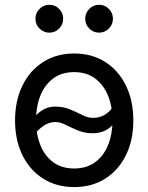

<svg xmlns="http://www.w3.org/2000/svg" viewBox="-20 -759 611 791"><path d="M285.6 11.7Q212.9 11.7 158 -22.9Q103 -57.6 72.5 -119.6Q42 -181.6 42 -262.7Q42 -344.2 72.5 -406.5Q103 -468.8 158 -503.7Q212.9 -538.6 285.6 -538.6Q358.4 -538.6 413.3 -503.7Q468.3 -468.8 498.8 -406.5Q529.3 -344.2 529.3 -262.7Q529.3 -181.6 498.8 -119.6Q468.3 -57.6 413.3 -22.9Q358.4 11.7 285.6 11.7ZM285.6 -64.9Q336.9 -64.9 372.1 -90.8Q407.2 -116.7 425.3 -161.6Q443.4 -206.5 443.4 -262.7Q443.4 -319.3 425.3 -364.3Q407.2 -409.2 372.1 -435.5Q336.9 -461.9 285.6 -461.9Q234.4 -461.9 199.2 -435.8Q164.1 -409.7 146.2 -364.7Q128.4 -319.8 128.4 -262.7Q128.4 -206.1 146.2 -161.4Q164.1 -116.7 199 -90.8Q233.9 -64.9 285.6 -64.9ZM115.7 -198.2 77.6 -228Q106.4 -264.2 137 -292Q167.5 -319.8 207.5 -319.8Q241.2 -319.8 268.6 -308.3Q295.9 -296.9 318.8 -285.2Q341.8 -273.4 362.3 -273.4Q390.6 -273.4 411.9 -286.1Q433.1 -298.8 453.6 -329.6L493.2 -303.2Q465.3 -261.7 435.3 -235.8Q405.3 -210 362.3 -210Q329.1 -210 301.5 -221.4Q273.9 -232.9 251 -244.6Q228 -256.3 207.5 -256.3Q183.6 -256.3 160.9 -241.7Q138.2 -227.1 115.7 -198.2ZM388.2 -624.5Q364.3 -624.5 347.7 -641.4Q331.1 -658.2 331.1 -682.1Q331.1 -705.6 347.9 -722.4Q364.7 -739.3 388.2 -739.3Q411.6 -739.3 428.5 -722.4Q445.3 -705.6 445.3 -682.1Q445.3 -658.2 428.5 -641.4Q411.6 -624.5 388.2 -624.5ZM183.6 -624.5Q159.7 -624.5 142.8 -641.4Q126 -658.2 126 -682.1Q126 -705.6 142.8 -722.4Q159.7 -739.3 183.6 -739.3Q207 -739.3 223.6 -722.4Q240.2 -705.6 240.2 -682.1Q240.2 -658.2 223.6 -641.4Q207 -624.5 183.6 -624.5Z"/></svg>

Font: Inter 24pt
Style: Regular
Weight: 400
Designer: Rasmus Andersson
Foundry: rsms
Version: Version 4.001;git-66647c0bb